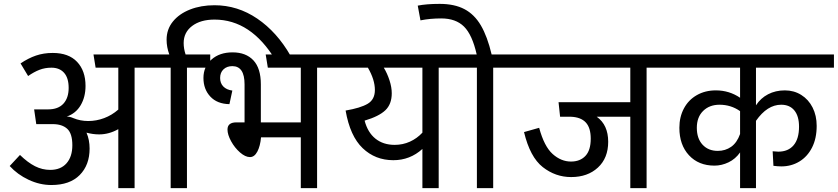

<svg xmlns="http://www.w3.org/2000/svg" viewBox="-20 -970 4320 990"><path d="M783 -621H674V0H590V-304Q542 -277 491 -277Q459 -277 426 -286Q442 -249 442 -204Q442 -119 391 -67.5Q340 -16 245 -16Q185 -16 127.5 -43Q70 -70 30 -114L83 -171Q123 -132 160.5 -113Q198 -94 239 -94Q293 -94 323 -128Q353 -162 353 -221Q353 -282 326.5 -306Q300 -330 252 -330H167L156 -406H228Q280 -406 307 -435.5Q334 -465 334 -517Q334 -568 310.5 -594.5Q287 -621 245 -621Q212 -621 183.5 -610Q155 -599 125 -578L86 -643Q126 -670 165.5 -683.5Q205 -697 252 -697Q334 -697 377.5 -651Q421 -605 421 -527Q421 -470 396 -427.5Q371 -385 324 -369Q340 -369 358 -361Q394 -346 435 -346Q477 -346 517 -361Q557 -376 590 -405V-621H473L462 -689H783Z M1478 -683 1400 -661Q1274 -869 1086 -869Q1014 -869 970.5 -836Q927 -803 927 -748Q927 -719 937 -689H1064V-621H944V0H860V-621H743V-689H853Q839 -727 839 -765Q839 -819 871.5 -859Q904 -899 960 -921Q1016 -943 1086 -943Q1205 -943 1306.5 -874Q1408 -805 1478 -683Z M1735 -621H1615V0H1531V-262H1326Q1322 -217 1307 -188.5Q1292 -160 1269 -160Q1245 -160 1217.5 -184Q1190 -208 1171.5 -242Q1153 -276 1153 -302Q1153 -339 1199 -339H1241V-535Q1241 -629 1178 -629Q1150 -629 1132.5 -612.5Q1115 -596 1115 -568Q1115 -541 1131.5 -524Q1148 -507 1178 -503L1163 -433Q1100 -434 1064.5 -472Q1029 -510 1029 -568Q1029 -626 1070.5 -663Q1112 -700 1179 -700Q1248 -700 1286.5 -659Q1325 -618 1325 -535V-339H1531V-621H1361L1350 -689H1735Z M2362 -621H2242V0H2158V-202Q2094 -144 2008 -144Q1915 -144 1850 -206Q1785 -268 1762 -400Q1839 -413 1876 -435Q1913 -457 1913 -506Q1913 -559 1877 -621H1695V-689H2362ZM2158 -621H1959Q1977 -591 1988.5 -555.5Q2000 -520 2000 -489Q2000 -433 1967 -401.5Q1934 -370 1860 -348Q1876 -287 1916 -255Q1956 -223 2015 -223Q2057 -223 2093.5 -239.5Q2130 -256 2158 -286Z M2643 -621H2523V0H2439V-621H2322V-689H2438Q2415 -791 2372.5 -833Q2330 -875 2255 -875Q2198 -875 2148 -865L2134 -941Q2179 -950 2247 -950Q2323 -950 2374.5 -923Q2426 -896 2459.5 -839Q2493 -782 2515 -689H2643Z M3434 -621H3314V0H3230V-368H3057Q3116 -326 3116 -239Q3116 -155 3063 -106Q3010 -57 2925 -57Q2844 -57 2778.5 -108.5Q2713 -160 2682 -289L2760 -311Q2786 -215 2829.5 -176Q2873 -137 2924 -137Q2971 -137 2998.5 -166Q3026 -195 3026 -255Q3026 -311 3000.5 -338.5Q2975 -366 2924 -368H2868L2860 -443H3230V-621H2603V-689H3434Z M3878 -427Q3902 -464 3940.5 -484Q3979 -504 4027 -504Q4074 -504 4111.5 -480.5Q4149 -457 4170 -415.5Q4191 -374 4191 -321Q4191 -256 4167 -209Q4143 -162 4101.5 -137Q4060 -112 4009 -112Q3991 -112 3968 -115L3964 -190Q3982 -188 3993 -188Q4044 -188 4072 -221Q4100 -254 4100 -317Q4100 -371 4076 -400.5Q4052 -430 4008 -430Q3936 -430 3878 -347V0H3796V-184Q3772 -150 3736.5 -133Q3701 -116 3664 -116Q3582 -116 3532.5 -169.5Q3483 -223 3483 -311Q3483 -367 3506.5 -411Q3530 -455 3573 -479.5Q3616 -504 3671 -504Q3740 -504 3796 -466V-621H3394V-689H4280V-621H3878ZM3796 -279V-397Q3749 -430 3690 -430Q3638 -430 3605.5 -398Q3573 -366 3573 -311Q3573 -256 3602.5 -224Q3632 -192 3681 -192Q3720 -192 3750 -213Q3780 -234 3796 -279Z"/></svg>

Font: FiraGO
Style: Regular
Weight: 400
Designer: bBox Type
Foundry: bBox Type GmbH
Version: Version 1.001;April 20, 2020;FontCreator 12.0.0.2555 64-bit